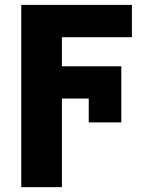

<svg xmlns="http://www.w3.org/2000/svg" viewBox="-20 -566 628 789"><path d="M478.5 -293.5V-63H344.7V-161.1H234.4V203.1H67.4V-545.9H522V-413.1H234.4V-293.5Z"/></svg>

Font: Inter Extra Bold
Style: Regular
Weight: 800
Designer: Rasmus Andersson
Foundry: rsms
Version: Version 4.000;git-3c8e0fc